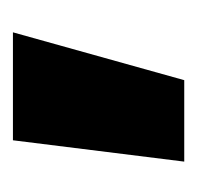

<svg xmlns="http://www.w3.org/2000/svg" viewBox="-24 -281 305 297"><g transform="rotate(90 128.5 -132.5)"><path d="M230 -265 197 0H30L104 -265Z"/></g></svg>

Font: Cairo Play ExtraBold
Style: Regular
Weight: 800
Version: Version 3.119